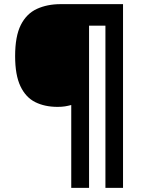

<svg xmlns="http://www.w3.org/2000/svg" viewBox="-20 -780 689 927"><path d="M574 127H489V-656H410V127H324V-273Q309 -269 294 -266.5Q279 -264 258 -264Q196 -264 150 -287Q104 -310 78.5 -364Q53 -418 53 -509Q53 -605 80.5 -659.5Q108 -714 158 -737Q208 -760 273 -760H574Z"/></svg>

Font: Noto Sans Devanagari ExtraBold
Style: Regular
Weight: 800
Version: Version 2.003